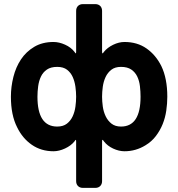

<svg xmlns="http://www.w3.org/2000/svg" viewBox="-20 -724 867 933"><path d="M350 156V-35Q350 -44 348.5 -44.5Q347 -45 342 -37Q325 -16 296 -2.5Q267 11 240 11Q180 11 134.5 -20.5Q89 -52 63 -106Q33 -165 33 -254Q33 -302 45 -350Q57 -398 82 -435.5Q107 -473 146.5 -496.5Q186 -520 240 -520Q267 -520 296 -507Q325 -494 342 -472Q347 -464 348.5 -464.5Q350 -465 350 -474V-671Q350 -686 359 -695Q368 -704 383 -704H443Q458 -704 467 -695Q476 -686 476 -671V-475Q476 -465 478 -464.5Q480 -464 485 -472Q502 -493 530 -506.5Q558 -520 585 -520Q647 -520 692 -488.5Q737 -457 764 -403Q793 -343 793 -254Q793 -221 788 -186.5Q783 -152 770.5 -121Q758 -90 737.5 -63Q717 -36 687 -18Q640 11 585 11Q558 11 530 -2Q502 -15 485 -37Q480 -45 478 -44.5Q476 -44 476 -34V156Q476 171 467 180Q458 189 443 189H383Q368 189 359 180Q350 171 350 156ZM258 -109Q287 -109 305 -123Q323 -137 333 -158.5Q343 -180 346.5 -205.5Q350 -231 350 -254Q350 -277 346.5 -302.5Q343 -328 333.5 -349.5Q324 -371 306 -385Q288 -399 258 -399Q227 -399 208 -386Q189 -373 179 -352Q169 -331 165.5 -305Q162 -279 162 -254Q162 -109 258 -109ZM568 -109Q663 -109 663 -254Q663 -279 660 -305Q657 -331 647 -352Q637 -373 618 -386Q599 -399 568 -399Q539 -399 521 -385Q503 -371 493 -349.5Q483 -328 479.5 -302.5Q476 -277 476 -254Q476 -232 479.5 -206.5Q483 -181 493.5 -159Q504 -137 522 -123Q540 -109 568 -109Z"/></svg>

Font: Higure Gothic Black
Style: Regular
Weight: 900
Designer: Yoshimichi Ohira
Foundry: Positype
Version: Version 1.000